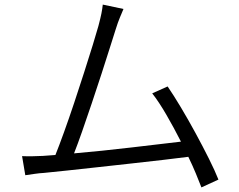

<svg xmlns="http://www.w3.org/2000/svg" viewBox="-20 -783 1040 835"><path d="M167 -105 221 -109Q237 -149 258.5 -208.5Q280 -268 302.5 -335.5Q325 -403 346 -468.5Q367 -534 383.5 -587.5Q400 -641 408 -670Q417 -704 421 -724Q425 -744 427 -763L517 -744Q510 -727 501.5 -707Q493 -687 483 -655Q474 -627 458 -576Q442 -525 421.5 -462Q401 -399 379 -333.5Q357 -268 337 -211Q317 -154 302 -116Q359 -121 423 -127.5Q487 -134 550 -141.5Q613 -149 669 -155.5Q725 -162 767 -167Q736 -228 703.5 -284Q671 -340 642 -377L709 -407Q735 -369 767 -315.5Q799 -262 830.5 -204Q862 -146 888.5 -93Q915 -40 930 -2L856 32Q846 6 831.5 -29Q817 -64 799 -101Q753 -95 688.5 -87.5Q624 -80 551 -72Q478 -64 406 -56Q334 -48 273 -41.5Q212 -35 171 -31Q152 -30 131.5 -27Q111 -24 90 -21L76 -104Q98 -103 121.5 -103.5Q145 -104 167 -105Z"/></svg>

Font: Source Han Sans SC Normal
Style: Regular
Weight: 350
Designer: Ryoko NISHIZUKA 西塚涼子 (kana, bopomofo & ideographs); Paul D. Hunt (Latin, Greek & Cyrillic); Sandoll Communications 산돌커뮤니
Foundry: Adobe
Version: Version 2.004;hotconv 1.0.118;makeotfexe 2.5.65603